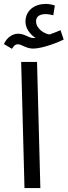

<svg xmlns="http://www.w3.org/2000/svg" viewBox="-36 -960 345 980"><path d="M25 -711C35 -726 41 -734 56 -734C74 -734 98 -712 133 -712C183 -712 268 -747 289 -758L273 -806C256 -799 238 -791 217 -784C192 -787 148 -812 148 -852C148 -875 166 -888 197 -888C211 -888 223 -885 236 -882L244 -932C229 -937 211 -940 197 -940C143 -940 94 -909 94 -849C94 -814 119 -783 146 -766C142 -766 138 -766 134 -766C110 -766 90 -788 56 -788C32 -788 0 -772 -16 -735ZM89 0H170L153 -644H72Z"/></svg>

Font: Noto Sans Arabic
Style: Regular
Weight: 400
Designer: Monotype Design Team, Nadine Chahine, Nizar Qandah and Khaled Hosny
Foundry: Monotype Imaging Inc.
Version: Version 2.012